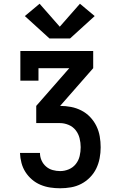

<svg xmlns="http://www.w3.org/2000/svg" viewBox="-20 -803 640 1028"><path d="M302 205Q275 205 248.5 201Q222 197 197 186.5Q172 176 151.5 158.5Q131 141 116.5 118.5Q102 96 95 69.5Q88 43 87 16H194Q194 37 202.5 56Q211 75 226.5 88.5Q242 102 262 107.5Q282 113 302 113Q326 113 348.5 103.5Q371 94 386 75Q401 56 406.5 32.5Q412 9 412 -15Q412 -39 406 -63Q400 -87 385 -106Q370 -125 347 -134.5Q324 -144 300 -144H174V-236L351 -438H186V-371H89V-530H479V-438L302 -236Q331 -236 360 -230.5Q389 -225 415.5 -211.5Q442 -198 462.5 -176.5Q483 -155 496 -128.5Q509 -102 514 -73Q519 -44 519 -14Q519 15 513.5 44Q508 73 495.5 99Q483 125 462 146.5Q441 168 415 181.5Q389 195 360 200Q331 205 302 205ZM355 -597H245L113 -717L192 -783L300 -660L408 -783L487 -717Z"/></svg>

Font: Iosevka Slab Semibold Extended
Style: Regular
Weight: 600
Width: 7
Monospace: yes
Designer: Belleve Invis
Foundry: Belleve Invis
Version: Version 11.1.0; ttfautohint (v1.8.3)